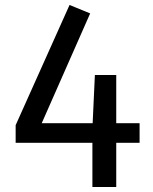

<svg xmlns="http://www.w3.org/2000/svg" viewBox="-20 -753 615 773"><path d="M542 -257H448V-451H362L353 -257H148L343 -699L260 -733L43 -249V-178H352V0H448V-178H542Z"/></svg>

Font: Glow Sans SC Normal Medium
Style: Regular
Weight: 600
Designer: Ryoko NISHIZUKA (kana, bopomofo & ideographs); Paul D. Hunt (Latin, Greek & Cyrillic); Sandoll Communications, Soo-young
Version: Version 0.93